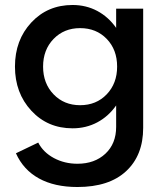

<svg xmlns="http://www.w3.org/2000/svg" viewBox="-20 -500 665 770"><path d="M40 -232.9Q40 -339.4 105.5 -409.7Q170.9 -480 271 -480Q325.2 -480 370.1 -456.1Q415 -432.1 445.8 -388.2V-465.3H554.2V12.7Q554.2 123 485.8 186.5Q417.5 250 290.5 250Q198.7 250 136.2 215.6Q73.7 181.2 43.9 114.7L133.3 71.8Q153.3 110.8 196 133.8Q238.8 156.7 290.5 156.7Q359.4 156.7 402.6 116.5Q445.8 76.2 445.8 8.8V-77.1Q415 -33.2 370.1 -9.3Q325.2 14.6 271 14.6Q170.9 14.6 105.5 -56.2Q40 -127 40 -232.9ZM301.3 -78.1Q366.2 -78.1 408 -121.8Q449.7 -165.5 449.7 -232.9Q449.7 -300.8 408 -344Q366.2 -387.2 301.3 -387.2Q236.8 -387.2 194.8 -343.8Q152.8 -300.3 152.8 -232.9Q152.8 -165.5 194.8 -121.8Q236.8 -78.1 301.3 -78.1Z"/></svg>

Font: Spartan MB SemBd
Style: Regular
Weight: 600
Designer: Matt Bailey, Mirko Velimirovic
Foundry: Matt Bailey
Version: Version 1.005